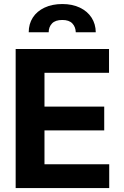

<svg xmlns="http://www.w3.org/2000/svg" viewBox="-20 -956 629 976"><path d="M59.6 -707H534.2V-585.9H206.1V-414.1H509.8V-293H206.1V-121.1H535.2V0H59.6ZM296.9 -935.5Q347.7 -935.5 386 -917.2Q424.3 -898.9 445.3 -866.5Q466.3 -834 466.8 -792H365.2Q364.3 -819.3 347.7 -836.9Q331.1 -854.5 296.9 -854.5Q261.2 -854.5 244.4 -836.7Q227.5 -818.8 227.5 -792H126Q126 -834 146.7 -866.5Q167.5 -898.9 206.3 -917.2Q245.1 -935.5 296.9 -935.5Z"/></svg>

Font: Pretendard JP
Style: Bold
Weight: 700
Designer: Base glyphs from Inter by Rasmus Andersson; Hangeul glyphs from Noto Sans CJK(Source Han Sans) by Jang Soo-young and Kan
Foundry: Kil Hyung-jin
Version: Version 1.309